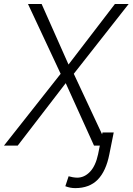

<svg xmlns="http://www.w3.org/2000/svg" viewBox="-25 -731 666 964"><path d="M514 0H447L305 -313.5L64 0H-5L279.5 -360.5L115.5 -711H184L319 -407L552 -711H621L345.5 -360.5ZM352.5 213.5Q327.5 213.5 303 204L319.5 154Q327 156.5 340.2 158.8Q353.5 161 362.5 161Q398.5 161 426.8 131.5Q455 102 467.5 43.5L489.5 -66H546L524 43.5Q507.5 128 465.8 170.8Q424 213.5 352.5 213.5Z"/></svg>

Font: Roberto Sans Light
Style: Italic
Weight: 300
Italic angle: -11°
Designer: Google
Version: Version 1.00;June 11, 2020;FontCreator 12.0.0.2522 64-bit; t